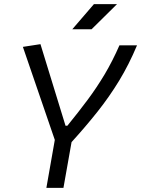

<svg xmlns="http://www.w3.org/2000/svg" viewBox="-20 -914 686 934"><path d="M205.6 0 246.6 -233.4 91.3 -686 176.8 -699.2 298.8 -302.2H307.6Q361.8 -368.7 406.5 -428.7Q451.2 -488.8 489.3 -552.7Q527.3 -616.7 561 -693.4H646.5Q607.4 -600.1 559.6 -521.5Q511.7 -442.9 454.1 -370.4Q396.5 -297.9 328.1 -222.7L288.6 0ZM331.5 -771.5 437 -894H549.3L425.3 -771.5Z"/></svg>

Font: CaskaydiaCove NFP SemiLight
Style: Italic
Weight: 350
Italic angle: -10°
Designer: Aaron Bell
Foundry: Saja Typeworks
Version: Version 2111.001; VTT 6.35;Nerd Fonts 3.1.1